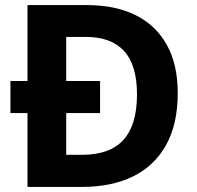

<svg xmlns="http://www.w3.org/2000/svg" viewBox="-20 -734 772 754"><path d="M321 -714Q433 -714 512.5 -674.5Q592 -635 635 -558Q678 -481 678 -369Q678 -246 632 -164Q586 -82 502 -41Q418 0 303 0H88V-290H21V-416H88V-714ZM317 -589H240V-416H373V-290H240V-126H302Q412 -126 465 -185Q518 -244 518 -363Q518 -479 467 -534Q416 -589 317 -589Z"/></svg>

Font: Noto Sans Symbols
Style: Bold
Weight: 700
Version: Version 2.002